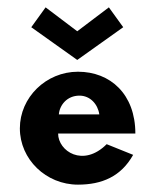

<svg xmlns="http://www.w3.org/2000/svg" viewBox="-20 -494 420 522"><path d="M140 -183C142 -208 162 -234 196 -234C225 -234 246 -211 250 -183ZM270 -102C206 -38 138 -83 138 -131H348C348 -238 280 -299 192 -299C105 -299 34 -229 34 -145C34 -61 105 8 192 8C257 8 309 -14 342 -73ZM104 -474 65 -420 190 -331 315 -420 276 -474 190 -409Z"/></svg>

Font: Hussar Tani
Style: Bold
Weight: 700
Foundry: Cannot Into Space Fonts
Version: Version 0.92